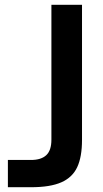

<svg xmlns="http://www.w3.org/2000/svg" viewBox="-20 -783 431 803"><path d="M13 0V-114H110Q152 -114 173.5 -134Q195 -154 195 -199V-763H323V-198Q323 -127 303 -84Q283 -41 236.5 -20.5Q190 0 110 0Z"/></svg>

Font: Open Sauce Sans SemiBold
Style: Regular
Weight: 600
Designer: Alfredo Marco Pradil
Foundry: Creative Sauce Fz LLC
Version: Version 1.477